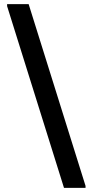

<svg xmlns="http://www.w3.org/2000/svg" viewBox="-20 -772 471 936"><path d="M397 134.3V144H292L14.6 -742.2V-752H119.6Z"/></svg>

Font: Noticia Text
Style: Bold
Weight: 700
Designer: JM Sole
Foundry: JM Sole
Version: Version 1.003